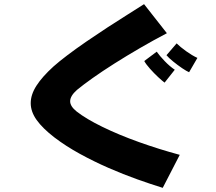

<svg xmlns="http://www.w3.org/2000/svg" viewBox="-20 -846 1040 925"><path d="M764 59Q709 42 641.5 18Q574 -6 503 -37Q432 -68 364.5 -105Q297 -142 242 -184Q185 -228 156.5 -268Q128 -308 128 -349Q128 -390 155.5 -433Q183 -476 238 -526Q265 -550 306 -581Q347 -612 396.5 -646Q446 -680 496.5 -713Q547 -746 593.5 -775Q640 -804 674 -826L784 -686Q719 -652 654.5 -614.5Q590 -577 531.5 -540Q473 -503 426.5 -470Q380 -437 351 -413Q318 -384 318 -358Q318 -334 349 -309Q395 -273 474 -234.5Q553 -196 649.5 -161.5Q746 -127 846 -100ZM891 -498Q879 -503 857.5 -517.5Q836 -532 814.5 -549.5Q793 -567 782 -580L831 -637Q848 -620 876.5 -599.5Q905 -579 931 -567ZM773 -448Q763 -455 742.5 -474Q722 -493 702.5 -515Q683 -537 675 -552L735 -597Q749 -577 773.5 -551.5Q798 -526 822 -510Z"/></svg>

Font: Mochiy Pop One
Style: Regular
Weight: 400
Designer: FONTDASU
Foundry: FONTDASU / Google Inc. / Adobe
Version: Version 2.000